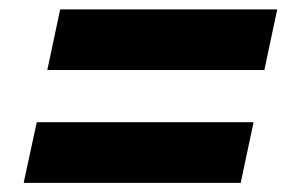

<svg xmlns="http://www.w3.org/2000/svg" viewBox="-20 -509 618 410"><path d="M81 -359.5 108.5 -489H572L544.5 -359.5ZM30.5 -118.5 58.5 -248H521.5L494 -118.5Z"/></svg>

Font: Commissioner
Style: Bold Italic
Weight: 700
Italic angle: -12°
Designer: Kostas Bartsokas
Foundry: Kostas Bartsokas
Version: Version 1.000; ttfautohint (v1.8.3)